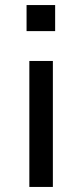

<svg xmlns="http://www.w3.org/2000/svg" viewBox="-20 -739 324 759"><path d="M85 -616V-719H198V-616ZM96 0V-498H189V0Z"/></svg>

Font: Nunito Sans 6pt
Style: Regular
Weight: 400
Version: Version 3.101;gftools[0.9.27]